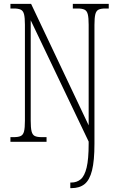

<svg xmlns="http://www.w3.org/2000/svg" viewBox="-20 -734 609 994"><path d="M344 240V211H349Q378 211 398 194Q418 177 428.5 133.5Q439 90 439 10V-1L139 -629V-109Q139 -72 143.5 -54Q148 -36 160 -30Q172 -24 196 -24H221V0H34V-24H51Q75 -24 87.5 -30Q100 -36 104.5 -54Q109 -72 109 -109V-606Q109 -642 104.5 -660Q100 -678 87.5 -684Q75 -690 52 -690H34V-714H141L439 -85V-606Q439 -642 434.5 -660Q430 -678 417.5 -684Q405 -690 382 -690H357V-714H543V-690H526Q502 -690 490 -684Q478 -678 473.5 -660Q469 -642 469 -605V11Q469 98 456.5 148Q444 198 418 219Q392 240 350 240Z"/></svg>

Font: Noto Serif Myanmar ExtraCondensed ExtraLight
Style: Regular
Weight: 200
Width: 2
Designer: Ben Mitchell and the Monotype Design Team
Foundry: Monotype Imaging Inc.
Version: Version 2.106; ttfautohint (v1.8.4.7-5d5b)